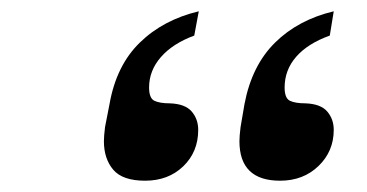

<svg xmlns="http://www.w3.org/2000/svg" viewBox="-20 -806 650 340"><path d="M324 -743Q286 -729 265 -705Q244 -681 244 -651Q244 -632 253.5 -627.5Q263 -623 281 -623Q308 -622 319.5 -608.5Q331 -595 331 -576Q331 -537 304.5 -511.5Q278 -486 237 -486Q197 -486 180.5 -505.5Q164 -525 164 -556Q164 -565 166 -581L174 -622Q186 -690 227.5 -730.5Q269 -771 332 -786ZM564 -743Q525 -729 504.5 -705.5Q484 -682 484 -651Q484 -632 493.5 -627.5Q503 -623 521 -623Q548 -622 559.5 -608.5Q571 -595 571 -576Q571 -538 544 -512Q517 -486 476 -486Q404 -486 404 -556Q404 -565 406 -581L413 -622Q426 -690 467 -730.5Q508 -771 571 -786Z"/></svg>

Font: Be Vietnam
Style: Bold Italic
Weight: 700
Italic angle: -9.66701°
Designer: Gabriel Lam
Foundry: TypeRant
Version: Version 3.000